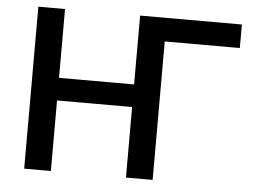

<svg xmlns="http://www.w3.org/2000/svg" viewBox="-51 -778 1120 842"><g transform="rotate(5 509.0 -356.5)"><path d="M84.5 0V-713H202V-410H532.5V-713H980.5V-609.5H650V0H532.5V-310.5H202V0Z"/></g></svg>

Font: Heraclito Medium
Style: Regular
Weight: 500
Designer: Kostas Bartsokas (font) & Cristiano Sobral (main changes)
Foundry: Kostas Bartsokas (font) & Cristiano Sobral (main changes)
Version: Version 1.00;July 8, 2020;FontCreator 13.0.0.2655 64-bit